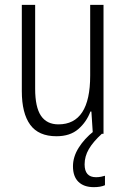

<svg xmlns="http://www.w3.org/2000/svg" viewBox="-20 -552 521 792"><path d="M407 -532V0H363L357 -92H353Q337 -49 303 -19.5Q269 10 213 10Q139 10 104.5 -37.5Q70 -85 70 -176V-532H125V-186Q125 -110 149 -74.5Q173 -39 221 -39Q352 -39 352 -240V-532ZM329 126Q329 179 376 179Q387 179 397 177Q407 175 413 173V212Q404 216 392.5 218Q381 220 367 220Q326 220 303.5 198Q281 176 281 134Q281 95 304.5 57.5Q328 20 367 -11L400 0Q364 33 346.5 63Q329 93 329 126Z"/></svg>

Font: Noto Sans Lao UI Cond Light
Style: Regular
Weight: 300
Width: 3
Designer: Monotype Design Team
Foundry: Monotype Imaging Inc.
Version: Version 2.000; ttfautohint (v1.8.4.7-5d5b)